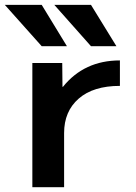

<svg xmlns="http://www.w3.org/2000/svg" viewBox="-66 -783 570 803"><path d="M69.3 -519.5H194.3L195.3 -419.9H197.3Q286.1 -530.3 435.5 -530.3V-423.8Q324.2 -423.8 263.2 -370.6Q202.1 -317.4 202.1 -226.6V0H69.3ZM108.4 -762.7 213.9 -589.8H108.4L-45.9 -762.7ZM314.5 -762.7 420.9 -589.8H314.5L161.1 -762.7Z"/></svg>

Font: Mgen+ 1c bold
Style: Bold
Weight: 700
Designer: [Source Han Sans]
Ryoko NISHIZUKA  (kana & ideographs); Paul D. Hunt (Latin, Greek & Cyrillic); Wenlong ZHANG  (bopomofo
Version: Version 1.059.20150602